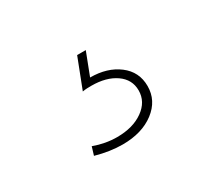

<svg xmlns="http://www.w3.org/2000/svg" viewBox="-57 -96 428 387"><g transform="rotate(-30 157.5 98.0)"><path d="M75.7 189.5 81.5 170.4Q108.4 180.2 135.3 180.2Q172.4 180.2 196 163.3Q219.7 146.5 219.7 120.1Q219.7 94.7 198 79.6Q176.3 64.5 141.6 64.5Q136.7 64.5 131.6 64.7Q126.5 64.9 121.1 65.9L147.9 -3.4H168L147.9 48.8Q187.5 48.8 213.6 68.6Q239.7 88.4 239.7 121.6Q239.7 155.3 211.2 177Q182.6 198.7 137.7 198.7Q108.4 198.7 75.7 189.5Z"/></g></svg>

Font: Kumbh Sans Thin
Style: Regular
Weight: 250
Version: Version 1.004